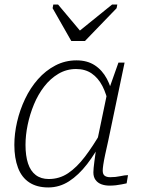

<svg xmlns="http://www.w3.org/2000/svg" viewBox="-20 -812 617 843"><path d="M293 -632H353L492 -776L495 -792H472L310 -661H345L235 -792H214L211 -776ZM478 -377 458 -347Q448 -399 429.5 -434.5Q411 -470 382.5 -489.5Q354 -509 314 -509Q272 -509 236.5 -488Q201 -467 174 -432Q147 -397 129 -353.5Q111 -310 101.5 -264Q92 -218 92 -176Q92 -128 103 -94.5Q114 -61 137 -43.5Q160 -26 194 -26Q241 -26 279 -51.5Q317 -77 352.5 -123.5Q388 -170 425 -234L432 -203Q400 -140 362.5 -91.5Q325 -43 283 -16Q241 11 192 11Q142 11 108.5 -11Q75 -33 59 -75.5Q43 -118 43 -176Q43 -225 55 -277Q67 -329 90 -377.5Q113 -426 146.5 -464Q180 -502 223 -524.5Q266 -547 316 -547Q363 -547 396 -525.5Q429 -504 449.5 -465.5Q470 -427 478 -377ZM527 -537 455 -193Q447 -158 441.5 -132Q436 -106 433.5 -89Q431 -72 431 -63Q431 -47 439.5 -40.5Q448 -34 464 -34Q488 -34 508 -38.5Q528 -43 542 -43L536 -7Q526 -5 514 -2.5Q502 0 488.5 1.5Q475 3 461 3Q441 3 425 -3Q409 -9 399.5 -22Q390 -35 390 -55Q390 -70 394.5 -104Q399 -138 404 -173V-180L450 -401L455 -410L500 -537Z"/></svg>

Font: Roboto Serif 20pt Thin
Style: Italic
Weight: 250
Italic angle: -10°
Version: Version 1.007